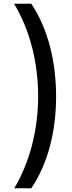

<svg xmlns="http://www.w3.org/2000/svg" viewBox="-20 -852 388 1037"><path d="M57 165H149C240 30 283 -145 283 -331C283 -517 240 -696 149 -832H56C142 -689 186 -513 186 -332C186 -152 141 24 57 165Z"/></svg>

Font: Noto Sans Devanagari SemiCondensed Medium
Style: Regular
Weight: 500
Width: 4
Designer: Jelle Bosma - Monotype Design Team
Foundry: Monotype Imaging Inc.
Version: Version 2.004